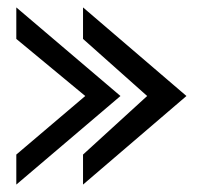

<svg xmlns="http://www.w3.org/2000/svg" viewBox="-20 -541 543 518"><path d="M24 -43 305 -282 24 -521V-436L210 -282L24 -124ZM204 -43 483 -282 204 -521V-436L377 -282L204 -124Z"/></svg>

Font: Charger Pro
Style: BdNar
Weight: 700
Designer: Jasper
Foundry: Cannot Into Space Fonts
Version: Version 1.09